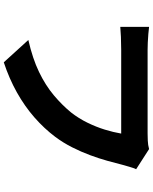

<svg xmlns="http://www.w3.org/2000/svg" viewBox="86 -862 827 1040"><g transform="rotate(90 500.0 -342.5)"><path d="M897 -666Q890 -651 884 -629.5Q878 -608 873 -591Q864 -555 851.5 -510Q839 -465 821 -416.5Q803 -368 778.5 -319.5Q754 -271 722 -228Q677 -168 616.5 -115Q556 -62 481 -20Q406 22 318 51L197 -82Q298 -105 370.5 -140Q443 -175 496.5 -220Q550 -265 590 -314Q622 -355 645 -402Q668 -449 682.5 -496Q697 -543 704 -585Q689 -585 655 -585Q621 -585 577 -585Q533 -585 484.5 -585Q436 -585 390 -585Q344 -585 307 -585Q270 -585 251 -585Q215 -585 180.5 -583.5Q146 -582 126 -580V-736Q142 -734 164.5 -732Q187 -730 211 -729Q235 -728 251 -728Q268 -728 297.5 -728Q327 -728 364.5 -728Q402 -728 443.5 -728Q485 -728 525.5 -728Q566 -728 601.5 -728Q637 -728 663.5 -728Q690 -728 703 -728Q719 -728 742.5 -729Q766 -730 788 -736Z"/></g></svg>

Font: Noto Sans KR ExtraBold
Style: Regular
Weight: 800
Designer: Ryoko NISHIZUKA  (kana, bopomofo & ideographs); Paul D. Hunt (Latin, Greek & Cyrillic); Sandoll Communications , Soo-you
Foundry: Adobe
Version: Version 2.004-H2;hotconv 1.0.118;makeotfexe 2.5.65603